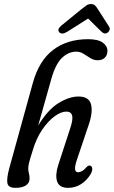

<svg xmlns="http://www.w3.org/2000/svg" viewBox="-20 -919 562 948"><path d="M140.5 -173Q128 -133.5 123.8 -116.5Q119.5 -99.5 119.5 -88Q119.5 -74 122.8 -62.8Q126 -51.5 126 -37.5Q126 -15.5 107.8 -3.5Q89.5 8.5 56.5 8.5Q21 8.5 16.5 -14.5Q12 -37.5 26.5 -91L142 -509Q172.5 -619.5 242.2 -672.5Q312 -725.5 414.5 -725.5Q464 -725.5 487.2 -708.8Q510.5 -692 510.5 -667.5Q510.5 -647.5 498 -634.5Q485.5 -621.5 462.5 -621.5Q443 -621.5 426 -632.2Q409 -643 392.2 -653.5Q375.5 -664 357 -664Q318 -664 286 -633.2Q254 -602.5 233.5 -529.5L168.5 -299Q216 -377.5 269 -410Q322 -442.5 367.5 -442.5Q419.5 -442.5 429.5 -403.5Q439.5 -364.5 417 -300L360 -131Q338.5 -68.5 365.5 -68.5Q374 -68.5 384.2 -73.8Q394.5 -79 407.5 -94Q417.5 -104.5 425 -101Q433 -99.5 435.2 -88.8Q437.5 -78 428 -60Q409 -28 380.2 -9.8Q351.5 8.5 316.5 8.5Q273 8.5 262.2 -22.5Q251.5 -53.5 267.5 -104L327.5 -288Q341.5 -330.5 336 -349.2Q330.5 -368 307.5 -368Q282 -368 250 -345Q218 -322 188.2 -278.5Q158.5 -235 140.5 -173ZM511.5 -758Q497 -747.5 481 -762.5L415 -827.5L312.5 -762.5Q285 -746 273 -759.5Q260.5 -773.5 281.5 -791.5L382.5 -874Q396 -885 406.2 -892Q416.5 -899 428.5 -899Q442 -899 449 -892.2Q456 -885.5 463 -874L518.5 -787.5Q524 -778.5 520.8 -770.5Q517.5 -762.5 511.5 -758Z"/></svg>

Font: Fraunces 144pt S100
Style: Italic
Weight: 400
Italic angle: -16°
Version: Version 1.000; ttfautohint (v1.8.3)